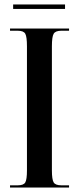

<svg xmlns="http://www.w3.org/2000/svg" viewBox="-20 -842 355 862"><path d="M25 0H290V-10H255Q229 -10 221 -23Q213 -36 213 -77V-634Q213 -677 221 -690.5Q229 -704 255 -704H290V-714H25V-704H60Q86 -704 93.5 -690.5Q101 -677 101 -634V-77Q101 -36 93.5 -23Q86 -10 60 -10H25ZM39 -802V-822H272V-802Z"/></svg>

Font: Noto Serif Display Condensed Semi
Style: Regular
Weight: 600
Width: 3
Designer: Monotype Design Team
Foundry: Monotype Imaging Inc.
Version: Version 1.900